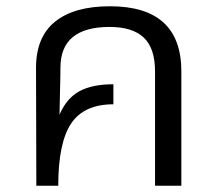

<svg xmlns="http://www.w3.org/2000/svg" viewBox="-20 -593 695 613"><path d="M331 -573Q559 -573 559 -365V0H475V-365Q475 -439 439 -473Q403 -507 330 -507Q173 -507 173 -377Q173 -352 171.5 -299Q170 -246 170 -227Q193 -280 234 -302Q275 -324 342 -324V-260Q248 -260 207 -198.5Q166 -137 166 0H96Q96 -73 95.5 -198.5Q95 -324 95 -376Q95 -475 156 -524Q217 -573 331 -573Z"/></svg>

Font: FiraGO Book
Style: Regular
Weight: 350
Designer: bBox Type
Foundry: bBox Type GmbH
Version: Version 1.001;PS 001.001;hotconv 1.0.88;makeotf.lib2.5.64775